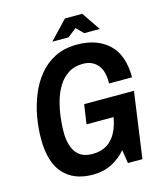

<svg xmlns="http://www.w3.org/2000/svg" viewBox="-126 -945 889 1050"><g transform="rotate(-15 319.0 -420.5)"><path d="M269 12Q163 12 104 -52.5Q45 -117 45 -250Q45 -310 56 -373Q67 -436 90.5 -494Q114 -552 151.5 -598Q189 -644 242.5 -671Q296 -698 367 -698Q480 -698 546.5 -636Q613 -574 613 -447H483V-456Q483 -521 453 -554.5Q423 -588 372 -588Q324 -588 289.5 -566Q255 -544 232.5 -507.5Q210 -471 197.5 -427Q185 -383 179.5 -338Q174 -293 174 -255Q174 -181 203.5 -139.5Q233 -98 297 -98Q345 -98 378 -118.5Q411 -139 431 -176.5Q451 -214 459 -263L467 -308L514 -263H306L322 -373H604L552 0H470L458 -76Q424 -36 377 -12Q330 12 269 12ZM242 -748 342 -853H440L511 -748H423L384 -787L334 -748Z"/></g></svg>

Font: Archivo Narrow
Style: Bold Italic
Weight: 700
Italic angle: -8°
Designer: Hector Gatti
Foundry: Omnibus-Type
Version: Version 3.002